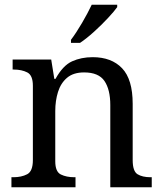

<svg xmlns="http://www.w3.org/2000/svg" viewBox="-20 -786 685 806"><path d="M28 0V-42H36Q70 -42 94 -54.5Q118 -67 118 -114V-426Q118 -470 94.5 -482Q71 -494 38 -494H33V-536H195L208 -455H213Q244 -511 282.5 -528.5Q321 -546 369 -546Q448 -546 492.5 -499.5Q537 -453 537 -350V-114Q537 -67 557.5 -54.5Q578 -42 612 -42H617V0H443V-345Q443 -410 418.5 -446Q394 -482 333 -482Q288 -482 261.5 -459.5Q235 -437 223.5 -400Q212 -363 212 -320V-109Q212 -65 235.5 -53.5Q259 -42 292 -42H297V0ZM278 -619Q300 -648 324.5 -690Q349 -732 365 -766H472V-756Q460 -739 433 -710Q406 -681 374.5 -652.5Q343 -624 316 -606H278Z"/></svg>

Font: Noto Serif Yezidi
Style: Regular
Weight: 400
Designer: Dalton Maag Ltd
Foundry: Dalton Maag Ltd
Version: Version 1.001; ttfautohint (v1.8.4.7-5d5b)